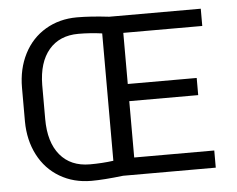

<svg xmlns="http://www.w3.org/2000/svg" viewBox="-52 -783 1057 855"><g transform="rotate(-5 477.0 -355.5)"><path d="M879.4 0H465.3Q378.4 10.3 322.8 10.3Q243.7 10.3 181.6 -26.4Q119.6 -63 85.4 -129.2Q51.3 -195.3 50.8 -278.8V-429.7Q50.8 -513.7 84.7 -580.3Q118.7 -647 180.7 -683.8Q242.7 -720.7 321.8 -720.7Q382.3 -720.7 465.3 -710.9H874.5V-633.8H521.5V-405.3H829.6V-328.6H521.5V-76.7H879.4ZM322.8 -63.5Q377.9 -63.5 427.7 -70.3V-639.6Q374.5 -647 321.8 -647Q237.3 -647 189.9 -591.1Q142.6 -535.2 141.6 -434.1V-281.2Q141.6 -178.2 189.2 -120.8Q236.8 -63.5 322.8 -63.5Z"/></g></svg>

Font: Roboto
Style: Regular
Weight: 400
Designer: Google
Version: Version 2.001047; 2015